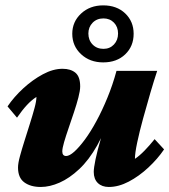

<svg xmlns="http://www.w3.org/2000/svg" viewBox="-20 -706 646 733"><path d="M218.8 -443.4Q250 -443.4 268.1 -428.2Q286.1 -413.1 286.1 -376Q286.1 -360.4 279.3 -334Q272.5 -307.6 262.2 -276.9Q252 -246.1 241.7 -216.3Q231.4 -186.5 224.6 -163.1Q217.8 -139.6 217.8 -127.9Q217.8 -119.1 221.7 -114.7Q225.6 -110.4 232.4 -110.4Q245.1 -110.4 263.7 -127Q282.2 -143.6 304.2 -173.3Q326.2 -203.1 348.1 -243.7Q370.1 -284.2 390.1 -333Q410.2 -381.8 424.8 -435.5H580.1Q568.4 -400.4 554.2 -352.1Q540 -303.7 526.4 -253.9Q512.7 -204.1 503.9 -162.6Q495.1 -121.1 495.1 -99.6Q512.7 -111.3 531.7 -130.9Q550.8 -150.4 570.3 -174.8L606.4 -135.7Q582 -99.6 546.4 -66.4Q510.7 -33.2 471.7 -12.7Q432.6 7.8 395.5 7.8Q369.1 7.8 353.5 -7.3Q337.9 -22.5 337.9 -49.8Q337.9 -64.5 344.7 -97.7Q351.6 -130.9 365.7 -179.2Q379.9 -227.5 401.4 -286.1H406.2Q382.8 -207 351.1 -150.9Q319.3 -94.7 282.2 -60.1Q245.1 -25.4 207.5 -8.8Q169.9 7.8 135.7 7.8Q96.7 7.8 72.8 -9.8Q48.8 -27.3 48.8 -66.4Q48.8 -83 56.2 -109.9Q63.5 -136.7 73.7 -168.9Q84 -201.2 94.2 -233.9Q104.5 -266.6 111.8 -293.5Q119.1 -320.3 119.1 -335.9Q100.6 -324.2 82.5 -304.7Q64.5 -285.2 44.9 -256.8L8.8 -299.8Q33.2 -335.9 68.8 -368.7Q104.5 -401.4 143.6 -422.4Q182.6 -443.4 218.8 -443.4ZM374 -467.8Q323.2 -467.8 289.6 -499Q255.9 -530.3 255.9 -577.1Q255.9 -623 289.6 -654.3Q323.2 -685.5 374 -685.5Q425.8 -685.5 458 -654.8Q490.2 -624 490.2 -577.1Q490.2 -529.3 458 -498.5Q425.8 -467.8 374 -467.8ZM375 -519.5Q399.4 -519.5 415 -536.1Q430.7 -552.7 430.7 -578.1Q430.7 -603.5 415 -619.6Q399.4 -635.7 375 -635.7Q349.6 -635.7 333.5 -619.1Q317.4 -602.5 317.4 -578.1Q317.4 -552.7 333.5 -536.1Q349.6 -519.5 375 -519.5Z"/></svg>

Font: Crimson Pro Black
Style: Italic
Weight: 900
Italic angle: -12°
Designer: Jacques Le Bailly
Foundry: Baron von Fonthausen
Version: Version 1.003